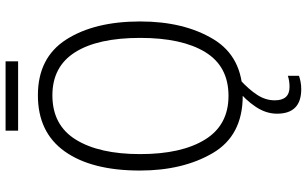

<svg xmlns="http://www.w3.org/2000/svg" viewBox="-226 -655 1101 689"><g transform="rotate(-90 324.5 -310.5)"><path d="M592 -358Q592 -522 527 -623.5Q462 -725 327 -725Q194 -725 125.5 -628.5Q57 -532 57 -359Q57 -204 120 -97Q183 10 325 10Q465 10 528.5 -95.5Q592 -201 592 -358ZM116 -358Q116 -505 168 -589Q220 -673 327 -673Q430 -673 481.5 -591.5Q533 -510 533 -358Q533 -208 482 -124.5Q431 -41 325 -41Q220 -41 168 -125.5Q116 -210 116 -358ZM449 -841V-796H200V-841ZM309 125Q309 92 328.5 62Q348 32 383 0L350 -12Q310 20 285.5 57Q261 94 261 133Q261 220 349 220Q364 220 376 217.5Q388 215 397 212V172Q379 178 357 178Q309 178 309 125Z"/></g></svg>

Font: Noto Sans UI SemiCondensed Light
Style: Regular
Weight: 300
Width: 4
Designer: Monotype Design Team
Foundry: Monotype Imaging Inc.
Version: Version 1.901